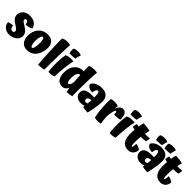

<svg xmlns="http://www.w3.org/2000/svg" viewBox="414 -2430 4166 4166"><g transform="rotate(45 2497.0 -347.0)"><path d="M307 -336Q397 -282 427.5 -239Q458 -196 458 -143Q458 -62 388 -8.5Q318 45 217 45Q131 45 73 -7Q15 -59 15 -130Q38 -141 76 -148.5Q114 -156 144 -156Q144 -112 162.5 -85Q181 -58 215 -58Q240 -58 253 -69Q266 -80 266 -101Q266 -122 249.5 -142Q233 -162 176 -197Q91 -250 63 -290.5Q35 -331 35 -382Q35 -462 96.5 -514.5Q158 -567 254 -567Q349 -567 408.5 -525Q468 -483 484 -407Q455 -388 418 -377.5Q381 -367 321 -363Q314 -410 299.5 -431.5Q285 -453 260 -453Q243 -453 233.5 -443Q224 -433 224 -416Q224 -400 239 -383.5Q254 -367 307 -336Z M524 -233Q524 -374 605.5 -463.5Q687 -553 817 -553Q915 -553 969 -498Q1023 -443 1023 -342Q1023 -279 1003.5 -214Q984 -149 949 -101Q909 -46 853.5 -18Q798 10 728 10Q631 10 577.5 -55.5Q524 -121 524 -233ZM824 -287Q824 -365 812 -401.5Q800 -438 774 -438Q750 -438 734.5 -389Q719 -340 719 -261Q719 -196 733 -150.5Q747 -105 771 -105Q796 -105 810 -155.5Q824 -206 824 -287Z M1299 42Q1273 50 1221.5 56Q1170 62 1128 62Q1113 -109 1103 -326.5Q1093 -544 1093 -708Q1116 -724 1150.5 -733Q1185 -742 1222 -742Q1250 -742 1273 -739Q1296 -736 1319 -730Q1310 -629 1304.5 -410Q1299 -191 1299 42Z M1542 -756Q1572 -756 1598 -751Q1624 -746 1642 -737Q1633 -716 1622 -675.5Q1611 -635 1606 -604Q1572 -598 1530 -595.5Q1488 -593 1435 -594Q1428 -616 1424.5 -638Q1421 -660 1421 -681Q1421 -697 1422.5 -709Q1424 -721 1427 -731Q1450 -744 1478.5 -750Q1507 -756 1542 -756ZM1403 -504Q1430 -520 1466 -528Q1502 -536 1544 -536Q1564 -536 1583.5 -534Q1603 -532 1621 -529Q1599 -464 1582.5 -322Q1566 -180 1560 -11Q1539 0 1506.5 6.5Q1474 13 1439 13Q1424 13 1413 12Q1402 11 1394 9Q1379 -134 1381 -265.5Q1383 -397 1403 -504Z M2137 22Q2108 30 2063.5 36Q2019 42 1983 42Q1979 22 1974 -5Q1969 -32 1964 -70Q1942 -19 1908.5 5.5Q1875 30 1827 30Q1739 30 1691 -35Q1643 -100 1643 -216Q1643 -363 1716.5 -450.5Q1790 -538 1915 -538Q1920 -538 1923.5 -538Q1927 -538 1930 -537Q1929 -581 1928 -622.5Q1927 -664 1927 -701Q1950 -713 1992 -720Q2034 -727 2078 -727Q2098 -727 2117 -725Q2136 -723 2155 -719Q2145 -649 2139.5 -493Q2134 -337 2134 -99Q2134 -71 2134.5 -43.5Q2135 -16 2137 22ZM1838 -240Q1838 -176 1851 -142.5Q1864 -109 1889 -109Q1907 -109 1922.5 -139Q1938 -169 1947 -224Q1942 -293 1939 -340.5Q1936 -388 1934 -429H1927Q1886 -429 1862 -379.5Q1838 -330 1838 -240Z M2683 -358Q2683 -295 2666 -186.5Q2649 -78 2622 37Q2587 37 2547 32.5Q2507 28 2469 20Q2471 3 2472 -6Q2473 -15 2474 -22Q2453 -13 2428 -8Q2403 -3 2374 -3Q2291 -3 2241 -44.5Q2191 -86 2191 -156Q2191 -227 2248.5 -262.5Q2306 -298 2422 -298Q2460 -298 2473 -298Q2486 -298 2494 -297Q2493 -391 2482 -425Q2471 -459 2446 -459Q2422 -459 2404.5 -426.5Q2387 -394 2386 -344Q2322 -344 2279.5 -368Q2237 -392 2221 -437Q2240 -489 2307 -526Q2374 -563 2462 -563Q2571 -563 2627 -511Q2683 -459 2683 -358ZM2390 -142Q2390 -119 2402 -106.5Q2414 -94 2437 -94Q2451 -94 2462 -97Q2473 -100 2484 -106Q2488 -141 2489.5 -166.5Q2491 -192 2492 -213Q2440 -210 2415 -193Q2390 -176 2390 -142Z M2974 -203Q2976 -154 2981.5 -102.5Q2987 -51 2995 1Q2970 10 2939 13Q2908 16 2871 13Q2850 11 2837 8Q2824 5 2812 1Q2785 -116 2773 -266.5Q2761 -417 2770 -531Q2792 -538 2818 -541.5Q2844 -545 2873 -545Q2907 -545 2936.5 -540Q2966 -535 2989 -526Q2985 -511 2982 -490.5Q2979 -470 2977 -445Q3002 -502 3038 -534.5Q3074 -567 3112 -567Q3168 -567 3201 -520.5Q3234 -474 3234 -392Q3234 -378 3234 -370.5Q3234 -363 3233 -357Q3202 -346 3155.5 -342Q3109 -338 3055 -341Q3056 -356 3056.5 -361.5Q3057 -367 3057 -372Q3057 -397 3051 -410.5Q3045 -424 3033 -424Q3014 -424 2998 -366Q2982 -308 2974 -203Z M3420 -756Q3450 -756 3476 -751Q3502 -746 3520 -737Q3511 -716 3500 -675.5Q3489 -635 3484 -604Q3450 -598 3408 -595.5Q3366 -593 3313 -594Q3306 -616 3302.5 -638Q3299 -660 3299 -681Q3299 -697 3300.5 -709Q3302 -721 3305 -731Q3328 -744 3356.5 -750Q3385 -756 3420 -756ZM3281 -504Q3308 -520 3344 -528Q3380 -536 3422 -536Q3442 -536 3461.5 -534Q3481 -532 3499 -529Q3477 -464 3460.5 -322Q3444 -180 3438 -11Q3417 0 3384.5 6.5Q3352 13 3317 13Q3302 13 3291 12Q3280 11 3272 9Q3257 -134 3259 -265.5Q3261 -397 3281 -504Z M3850 -232Q3884 -228 3919.5 -214Q3955 -200 3983 -178Q3983 -106 3938 -56Q3893 -6 3813 -6Q3712 -6 3656.5 -77.5Q3601 -149 3601 -285Q3601 -317 3602 -351.5Q3603 -386 3606 -424Q3586 -427 3568 -431Q3550 -435 3536 -439Q3536 -471 3542 -500Q3548 -529 3559 -545Q3569 -542 3583.5 -538.5Q3598 -535 3619 -532Q3625 -573 3631.5 -603.5Q3638 -634 3645 -658Q3705 -658 3761.5 -650.5Q3818 -643 3853 -631Q3847 -607 3840 -577.5Q3833 -548 3828 -517Q3870 -516 3908.5 -517.5Q3947 -519 3976 -523Q3976 -500 3971 -471Q3966 -442 3957 -418Q3932 -413 3893 -410.5Q3854 -408 3811 -409Q3806 -371 3803 -333Q3800 -295 3800 -261Q3800 -177 3806 -147.5Q3812 -118 3826 -118Q3835 -118 3842 -148.5Q3849 -179 3850 -232Z M4517 -358Q4517 -295 4500 -186.5Q4483 -78 4456 37Q4421 37 4381 32.5Q4341 28 4303 20Q4305 3 4306 -6Q4307 -15 4308 -22Q4287 -13 4262 -8Q4237 -3 4208 -3Q4125 -3 4075 -44.5Q4025 -86 4025 -156Q4025 -227 4082.5 -262.5Q4140 -298 4256 -298Q4294 -298 4307 -298Q4320 -298 4328 -297Q4327 -391 4316 -425Q4305 -459 4280 -459Q4256 -459 4238.5 -426.5Q4221 -394 4220 -344Q4156 -344 4113.5 -368Q4071 -392 4055 -437Q4074 -489 4141 -526Q4208 -563 4296 -563Q4405 -563 4461 -511Q4517 -459 4517 -358ZM4224 -142Q4224 -119 4236 -106.5Q4248 -94 4271 -94Q4285 -94 4296 -97Q4307 -100 4318 -106Q4322 -141 4323.5 -166.5Q4325 -192 4326 -213Q4274 -210 4249 -193Q4224 -176 4224 -142ZM4199 -756Q4229 -756 4255 -751Q4281 -746 4299 -737Q4290 -716 4279 -675.5Q4268 -635 4263 -604Q4229 -598 4187 -595.5Q4145 -593 4092 -594Q4085 -616 4081.5 -638Q4078 -660 4078 -681Q4078 -697 4079.5 -709Q4081 -721 4084 -731Q4107 -744 4135.5 -750Q4164 -756 4199 -756ZM4458 -756Q4488 -756 4514 -751Q4540 -746 4558 -737Q4549 -716 4538 -675.5Q4527 -635 4522 -604Q4488 -598 4446 -595.5Q4404 -593 4351 -594Q4344 -616 4340.5 -638Q4337 -660 4337 -681Q4337 -697 4338.5 -709Q4340 -721 4343 -731Q4366 -744 4394.5 -750Q4423 -756 4458 -756Z M4843 -232Q4877 -228 4912.5 -214Q4948 -200 4976 -178Q4976 -106 4931 -56Q4886 -6 4806 -6Q4705 -6 4649.5 -77.5Q4594 -149 4594 -285Q4594 -317 4595 -351.5Q4596 -386 4599 -424Q4579 -427 4561 -431Q4543 -435 4529 -439Q4529 -471 4535 -500Q4541 -529 4552 -545Q4562 -542 4576.5 -538.5Q4591 -535 4612 -532Q4618 -573 4624.5 -603.5Q4631 -634 4638 -658Q4698 -658 4754.5 -650.5Q4811 -643 4846 -631Q4840 -607 4833 -577.5Q4826 -548 4821 -517Q4863 -516 4901.5 -517.5Q4940 -519 4969 -523Q4969 -500 4964 -471Q4959 -442 4950 -418Q4925 -413 4886 -410.5Q4847 -408 4804 -409Q4799 -371 4796 -333Q4793 -295 4793 -261Q4793 -177 4799 -147.5Q4805 -118 4819 -118Q4828 -118 4835 -148.5Q4842 -179 4843 -232Z"/></g></svg>

Font: Atma
Style: Bold
Weight: 700
Designer: Gregori Vincens, Jeremie Hornus, Riccardo Olocco, Yoann Minet.
Foundry: black foundry
Version: Version 1.102;PS 1.100;hotconv 1.0.86;makeotf.lib2.5.63406